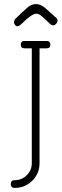

<svg xmlns="http://www.w3.org/2000/svg" viewBox="-20 -923 302 942"><path d="M256 -807Q244 -792 227 -804Q183 -848 171 -853Q165 -856 159 -856Q136 -856 87 -807Q68 -788 57 -797Q43 -811 53 -828Q87 -862 117 -888Q157 -919 199 -886Q219 -869 253 -838Q270 -825 256 -807ZM136 -686Q136 -686 174 -687V-123Q174 -72 139 -37Q103 -1 52 -1Q33 -1 33 -20Q33 -39 52 -39Q87 -39 111.5 -63.5Q136 -88 136 -123ZM227 -704Q227 -686 209 -686H147H162H100Q82 -686 82 -704Q82 -722 100 -722H162H147H209Q227 -722 227 -704Z"/></svg>

Font: Aaram
Style: Regular
Weight: 400
Designer: Tharique Azeez
Foundry: Tharique Azeez
Version: Version 1.7